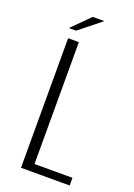

<svg xmlns="http://www.w3.org/2000/svg" viewBox="-139 -768 573 823"><g transform="rotate(20 148.0 -356.5)"><path d="M68 0V-591H117V-35H290V0ZM56 -633 136 -713H189L89 -633Z"/></g></svg>

Font: Alumni Sans Thin Light
Style: Regular
Weight: 300
Version: Version 1.018